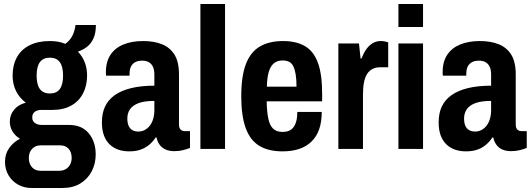

<svg xmlns="http://www.w3.org/2000/svg" viewBox="-20 -744 2653 959"><path d="M138 195Q100 195 70 178Q40 161 22.5 131.5Q5 102 5 64Q5 24 26.5 -5.5Q48 -35 80 -51Q56 -65 42.5 -87.5Q29 -110 29 -137Q29 -170 50.5 -196Q72 -222 109 -231Q77 -255 60 -289.5Q43 -324 43 -366Q43 -419 64.5 -458Q86 -497 128 -518Q170 -539 229 -539Q251 -539 270.5 -535.5Q290 -532 306 -525Q329 -541 341.5 -565.5Q354 -590 357 -619H459Q459 -579 447 -552.5Q435 -526 415 -510.5Q395 -495 369 -486Q391 -464 403 -433.5Q415 -403 415 -367Q415 -316 394.5 -277Q374 -238 335.5 -216.5Q297 -195 242 -195H188Q166 -195 153.5 -185.5Q141 -176 141 -157Q141 -140 154 -130Q167 -120 189 -120H324Q389 -120 423.5 -78Q458 -36 458 27Q458 74 438 112Q418 150 381 172.5Q344 195 291 195ZM182 109H276Q294 109 308 101Q322 93 330 78Q338 63 338 45Q338 16 322.5 -1Q307 -18 281 -18H182Q157 -18 140.5 -0.5Q124 17 124 45Q124 74 140 91.5Q156 109 182 109ZM229 -277Q262 -277 278.5 -299Q295 -321 295 -367Q295 -412 278.5 -434Q262 -456 229 -456Q196 -456 179.5 -434Q163 -412 163 -367Q163 -337 170 -317Q177 -297 192 -287Q207 -277 229 -277Z M625 12Q597 12 572.5 4Q548 -4 529 -21.5Q510 -39 499.5 -66.5Q489 -94 489 -133Q489 -179 505 -212.5Q521 -246 553.5 -269Q586 -292 635.5 -304Q685 -316 751 -316V-372Q751 -393 745 -408Q739 -423 725.5 -432Q712 -441 691 -441Q666 -441 652 -431.5Q638 -422 632.5 -408Q627 -394 627 -376V-366H510Q509 -371 509 -375Q509 -379 509 -385Q509 -436 532 -470.5Q555 -505 597 -522Q639 -539 695 -539Q749 -539 789 -523Q829 -507 851.5 -471Q874 -435 874 -372V-122Q874 -106 881.5 -97.5Q889 -89 903 -89H929V-5Q914 1 894 6Q874 11 851 11Q825 11 806.5 2.5Q788 -6 777 -21.5Q766 -37 762 -57H757Q745 -38 726.5 -22Q708 -6 683.5 3Q659 12 625 12ZM671 -87Q689 -87 703.5 -95Q718 -103 728.5 -116.5Q739 -130 745 -150Q751 -170 751 -194V-240Q702 -240 672.5 -229Q643 -218 629.5 -198.5Q616 -179 616 -152Q616 -131 622 -116.5Q628 -102 640.5 -94.5Q653 -87 671 -87Z M981 0V-724H1104V0Z M1391 12Q1320 12 1274.5 -16Q1229 -44 1207 -105Q1185 -166 1185 -263Q1185 -363 1208 -423.5Q1231 -484 1277.5 -511.5Q1324 -539 1394 -539Q1459 -539 1502.5 -514Q1546 -489 1567.5 -431.5Q1589 -374 1589 -276V-238H1312Q1313 -186 1320 -152Q1327 -118 1344 -101.5Q1361 -85 1392 -85Q1409 -85 1422.5 -90.5Q1436 -96 1445.5 -108Q1455 -120 1460 -139.5Q1465 -159 1465 -185H1587Q1587 -135 1574 -98Q1561 -61 1535.5 -36.5Q1510 -12 1474 0Q1438 12 1391 12ZM1313 -311H1461Q1461 -347 1457 -371.5Q1453 -396 1445.5 -412Q1438 -428 1424.5 -435Q1411 -442 1392 -442Q1364 -442 1347 -427Q1330 -412 1322 -383.5Q1314 -355 1313 -311Z M1670 0V-527H1773L1781 -452H1786Q1796 -479 1809.5 -498Q1823 -517 1841 -528Q1859 -539 1882 -539Q1893 -539 1902.5 -537Q1912 -535 1919 -532V-408H1878Q1857 -408 1840.5 -399.5Q1824 -391 1813.5 -374.5Q1803 -358 1798 -332.5Q1793 -307 1793 -272V0Z M1970 -609V-724H2093V-609ZM1970 0V-527H2093V0Z M2307 12Q2279 12 2254.5 4Q2230 -4 2211 -21.5Q2192 -39 2181.5 -66.5Q2171 -94 2171 -133Q2171 -179 2187 -212.5Q2203 -246 2235.5 -269Q2268 -292 2317.5 -304Q2367 -316 2433 -316V-372Q2433 -393 2427 -408Q2421 -423 2407.5 -432Q2394 -441 2373 -441Q2348 -441 2334 -431.5Q2320 -422 2314.5 -408Q2309 -394 2309 -376V-366H2192Q2191 -371 2191 -375Q2191 -379 2191 -385Q2191 -436 2214 -470.5Q2237 -505 2279 -522Q2321 -539 2377 -539Q2431 -539 2471 -523Q2511 -507 2533.5 -471Q2556 -435 2556 -372V-122Q2556 -106 2563.5 -97.5Q2571 -89 2585 -89H2611V-5Q2596 1 2576 6Q2556 11 2533 11Q2507 11 2488.5 2.5Q2470 -6 2459 -21.5Q2448 -37 2444 -57H2439Q2427 -38 2408.5 -22Q2390 -6 2365.5 3Q2341 12 2307 12ZM2353 -87Q2371 -87 2385.5 -95Q2400 -103 2410.5 -116.5Q2421 -130 2427 -150Q2433 -170 2433 -194V-240Q2384 -240 2354.5 -229Q2325 -218 2311.5 -198.5Q2298 -179 2298 -152Q2298 -131 2304 -116.5Q2310 -102 2322.5 -94.5Q2335 -87 2353 -87Z"/></svg>

Font: Archivo Condensed
Style: Bold
Weight: 700
Width: 3
Designer: Hector Gatti
Foundry: Omnibus-Type
Version: Version 2.001